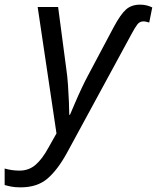

<svg xmlns="http://www.w3.org/2000/svg" viewBox="-114 -566 675 826"><path d="M-25 240Q-49 240 -64.5 237Q-80 234 -94 230V159Q-80 163 -64 165.5Q-48 168 -30 168Q10 168 39 143Q68 118 94 70L129 8L48 -536H136L171 -271Q176 -238 178.5 -200Q181 -162 182.5 -127.5Q184 -93 184 -72H187Q194 -88 207.5 -120Q221 -152 237 -186Q253 -220 265 -242L375 -449Q405 -505 428.5 -525.5Q452 -546 489 -546Q505 -546 518 -542.5Q531 -539 541 -534L528 -469Q524 -470 517 -472Q510 -474 503 -474Q487 -474 477 -461Q467 -448 452 -420L175 90Q134 165 90 202.5Q46 240 -25 240Z"/></svg>

Font: BC Sans
Style: Italic
Weight: 400
Italic angle: -12°
Designer: Monotype Design Team
Designer: Province of B.C.
Foundry: Monotype Imaging Inc.
Version: Version 2.000;GOOG;noto-source:20170915:90ef993387c0